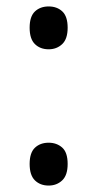

<svg xmlns="http://www.w3.org/2000/svg" viewBox="-20 -564 302 596"><path d="M131 -411Q105 -411 88.5 -427Q72 -443 72 -478Q72 -513 88.5 -528.5Q105 -544 131 -544Q157 -544 173.5 -528.5Q190 -513 190 -478Q190 -443 173 -427Q156 -411 131 -411ZM131 12Q105 12 88.5 -4Q72 -20 72 -55Q72 -90 88.5 -105.5Q105 -121 131 -121Q156 -121 173 -106Q190 -91 190 -55Q190 -20 173 -4Q156 12 131 12Z"/></svg>

Font: Noto Sans Tamil SemiCondensed
Style: Regular
Weight: 400
Width: 4
Designer: Jelle Bosma - Monotype Design Team
Foundry: Monotype Imaging Inc.
Version: Version 2.004; ttfautohint (v1.8.4.7-5d5b)